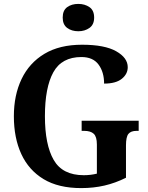

<svg xmlns="http://www.w3.org/2000/svg" viewBox="-20 -953 759 983"><path d="M396 10Q279 10 203 -36Q127 -82 89 -164.5Q51 -247 51 -358Q51 -466 90.5 -548.5Q130 -631 207.5 -677.5Q285 -724 400 -724Q516 -724 575 -690.5Q634 -657 634 -609Q634 -574 603.5 -549.5Q573 -525 513 -525Q513 -584 484.5 -622.5Q456 -661 397 -661Q296 -661 253 -583Q210 -505 210 -358Q210 -212 255 -134Q300 -56 409 -56Q426 -56 443 -58Q460 -60 476 -64V-213Q476 -253 460 -268Q444 -283 411 -283H398V-335H690V-283H679Q650 -283 637.5 -267.5Q625 -252 625 -209V-43Q571 -16 515 -3Q459 10 396 10ZM381 -793Q347 -793 324 -810Q301 -827 301 -863Q301 -900 324 -916.5Q347 -933 381 -933Q414 -933 438 -916.5Q462 -900 462 -863Q462 -827 438 -810Q414 -793 381 -793Z"/></svg>

Font: Noto Serif Tamil SemiCondensed
Style: Bold Italic
Weight: 700
Width: 4
Italic angle: -12°
Designer: Indian Type Foundry, Tom Grace, and the Monotype Design Team
Foundry: Monotype Imaging Inc.
Version: Version 2.003; ttfautohint (v1.8.4.7-5d5b)